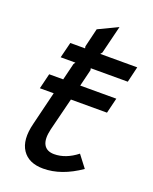

<svg xmlns="http://www.w3.org/2000/svg" viewBox="-148 -873 770 965"><g transform="rotate(20 237.0 -390.0)"><path d="M352 -124 401 -60Q300 10 203 10Q125 10 91 -41Q57 -92 80 -184L124 -364H50L70 -446H145L167 -536L174 -546H95L116 -630H195L193 -640L217 -740L321 -790L284 -640L276 -630H474L454 -546H256L258 -536L236 -446H429L409 -364H216L172 -188Q159 -133 174.5 -105Q190 -77 230 -77Q292 -77 352 -124Z"/></g></svg>

Font: Sinkin Sans 400 Italic
Style: Italic
Weight: 400
Italic angle: -112°
Designer: Keith Bates
Foundry: K-Type
Version: Sinkin Sans (version 1.0)  by Keith Bates   •   © 2014   www